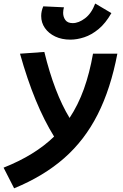

<svg xmlns="http://www.w3.org/2000/svg" viewBox="-77 -816 683 1067"><path d="M1.5 230.5 -57.1 115.7Q116.7 46.9 223.6 -57.1Q168.5 -146 121.3 -260.5Q74.2 -375 34.2 -517.6L169.4 -527.3Q225.1 -299.3 309.6 -160.6Q357.4 -232.9 389.2 -321.3Q420.9 -409.7 439.9 -517.6H575.2Q538.1 -322.8 465.8 -179.9Q393.6 -37.1 279.5 63Q165.5 163.1 1.5 230.5ZM314 -595.7Q266.6 -595.7 230 -613Q193.4 -630.4 172.6 -660.2Q151.9 -689.9 151.9 -727.1Q151.9 -754.4 163.6 -780.8L278.3 -775.4Q276.4 -767.6 275.1 -760.3Q273.9 -752.9 273.9 -744.6Q273.9 -721.7 286.4 -704.6Q298.8 -687.5 327.1 -687.5Q360.4 -687.5 396 -714.6Q431.6 -741.7 452.1 -796.4L542 -743.2Q509.8 -686.5 470.7 -654.3Q431.6 -622.1 391.1 -608.9Q350.6 -595.7 314 -595.7Z"/></svg>

Font: CaskaydiaCove NF
Style: Bold Italic
Weight: 700
Italic angle: -10°
Designer: Aaron Bell
Foundry: Saja Typeworks
Version: Version 2111.001; VTT 6.35;Nerd Fonts 3.2.1